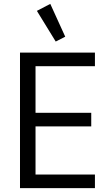

<svg xmlns="http://www.w3.org/2000/svg" viewBox="-20 -969 566 989"><path d="M83 0V-698H469V-628H163V-388H450V-318H163V-70H469V0ZM170 -913 239 -949 316 -780 267 -755Z"/></svg>

Font: IBM Plex Sans Cond
Style: Regular
Weight: 400
Width: 3
Designer: Mike Abbink, Paul van der Laan, Pieter van Rosmalen
Foundry: Bold Monday
Version: Version 1.3